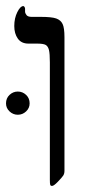

<svg xmlns="http://www.w3.org/2000/svg" viewBox="-35 -609 311 635"><path d="M178.2 -43.9Q178.2 -34.7 174.1 -28.3Q169.9 -22 156.5 -8.1Q143.1 5.9 137.2 5.9Q132.3 5.9 131.1 2.2Q129.9 -1.5 129.9 -14.2V-402.8Q129.9 -431.2 127 -443.4Q124 -455.6 116.5 -460.2Q108.9 -464.8 87.9 -464.8H59.1Q35.6 -464.8 23.9 -481.4Q12.2 -498 12.2 -522.9Q12.2 -548.8 22.2 -568.8Q32.2 -588.9 42 -588.9Q44.4 -588.9 46.1 -585.9Q47.9 -583 47.9 -580.1V-570.8Q47.9 -565.4 52.5 -559.3Q57.1 -553.2 69.8 -553.2H100.1Q135.7 -553.2 150.9 -547.9Q166 -542.5 172.1 -529.5Q178.2 -516.6 178.2 -485.8ZM-15.1 -267.1Q-15.1 -284.2 -3.4 -295.2Q8.3 -306.2 23.9 -306.2Q39.6 -306.2 51.3 -295.2Q63 -284.2 63 -267.1Q63 -251.5 51.3 -240.5Q39.6 -229.5 23.9 -229.5Q8.3 -229.5 -3.4 -240.5Q-15.1 -251.5 -15.1 -267.1Z"/></svg>

Font: Liberation Serif
Style: Regular
Weight: 400
Designer: Steve Matteson
Foundry: Ascender Corporation
Version: Version 2.1.5